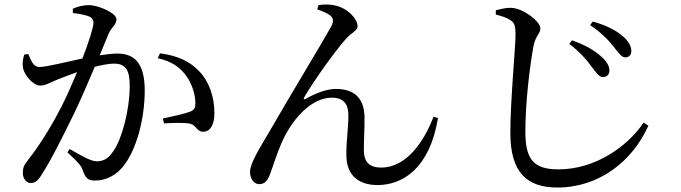

<svg xmlns="http://www.w3.org/2000/svg" viewBox="-20 -792 3040 857"><path d="M684 -532C746 -519 785 -491 813 -451C842 -409 851 -364 852 -337C853 -311 848 -301 827 -293C801 -283 746 -272 707 -263L712 -241C747 -244 806 -245 828 -240C858 -233 857 -204 887 -204C921 -204 937 -240 937 -286C937 -363 912 -430 869 -474C827 -519 771 -544 694 -554ZM305 -734C331 -731 365 -725 381 -717C394 -710 397 -701 397 -689C397 -670 377 -606 348 -531C272 -515 188 -493 156 -493C128 -493 119 -522 106 -551L88 -548C82 -529 79 -506 83 -487C91 -452 131 -410 158 -410C183 -410 198 -421 239 -438C259 -446 290 -458 324 -470C302 -417 278 -363 255 -317C200 -211 153 -139 100 -71C85 -52 82 -40 82 -20C82 8 100 25 117 25C135 25 148 17 165 -11C206 -73 259 -180 312 -288C342 -351 375 -427 403 -494C436 -502 467 -508 489 -508C542 -508 559 -477 559 -410C559 -300 524 -172 487 -119C463 -83 442 -72 411 -72C387 -72 344 -96 291 -127L281 -112C334 -63 342 -52 348 -35C361 0 369 14 404 14C455 14 498 -11 528 -47C591 -124 626 -265 626 -388C626 -510 580 -553 504 -553C482 -553 452 -549 425 -545L465 -642C477 -670 500 -682 500 -706C500 -733 420 -769 378 -769C347 -769 323 -761 305 -753Z M1396 -750C1414 -744 1441 -734 1455 -722C1467 -712 1471 -698 1459 -675C1424 -611 1273 -362 1192 -221C1139 -130 1096 -65 1096 -24C1096 6 1114 30 1137 30C1162 30 1174 13 1184 -11C1199 -50 1216 -110 1245 -172C1290 -265 1371 -356 1461 -356C1519 -356 1535 -321 1535 -278C1535 -218 1525 -159 1526 -100C1526 -12 1578 34 1665 34C1778 34 1898 -41 1935 -265L1915 -271C1872 -157 1792 -44 1682 -44C1629 -44 1604 -69 1604 -122C1604 -171 1608 -227 1607 -274C1604 -353 1562 -395 1480 -395C1442 -395 1396 -380 1345 -351C1337 -346 1333 -350 1338 -358C1379 -429 1477 -566 1521 -615C1547 -646 1576 -654 1576 -675C1576 -709 1530 -757 1474 -768C1455 -773 1423 -773 1401 -769Z M2621 -494C2642 -467 2654 -448 2671 -448C2688 -448 2699 -458 2700 -475C2701 -497 2688 -519 2661 -542C2633 -567 2589 -593 2533 -612L2521 -596C2571 -558 2598 -525 2621 -494ZM2720 -582C2743 -554 2754 -536 2771 -536C2788 -536 2798 -547 2798 -564C2798 -588 2783 -612 2754 -635C2728 -657 2686 -679 2626 -696L2614 -680C2665 -646 2698 -611 2720 -582ZM2193 -727C2221 -720 2242 -713 2258 -702C2276 -691 2281 -678 2281 -637C2281 -575 2258 -350 2258 -198C2258 -22 2332 45 2468 45C2654 45 2803 -72 2874 -231L2853 -245C2781 -138 2637 -36 2473 -36C2360 -36 2325 -82 2325 -205C2325 -335 2344 -490 2361 -585C2370 -633 2392 -642 2392 -665C2392 -697 2315 -755 2262 -757C2242 -758 2220 -753 2193 -746Z"/></svg>

Font: Noto Serif KR Medium
Style: Regular
Weight: 500
Designer: Ryoko NISHIZUKA 西塚涼子 (kana & ideographs); Frank Grießhammer (Latin, Greek & Cyrillic); Wenlong ZHANG 张文龙 (bopomofo); San
Foundry: Adobe
Version: Version 2.001;hotconv 1.1.0;makeotfexe 2.6.0